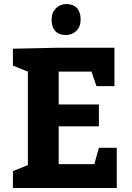

<svg xmlns="http://www.w3.org/2000/svg" viewBox="-20 -945 662 965"><path d="M477.1 -310.1H274.9V-120.1H454.1L477.1 -202.1H566.9V0H44.9V-85L120.1 -115.2V-585L44.9 -615.2V-700.2L274.9 -705.1H555.2V-512.2H464.8L439.9 -585H274.9V-419.9H477.1ZM313 -924.8Q348.1 -924.8 366.7 -904.3Q385.3 -883.8 385.3 -847.2Q385.3 -811 363.8 -790Q342.3 -769 311 -769Q275.9 -769 257.6 -789.1Q239.3 -809.1 239.3 -847.2Q239.3 -881.8 261.2 -903.3Q283.2 -924.8 313 -924.8Z"/></svg>

Font: Kadwa
Style: Bold
Weight: 700
Designer: Sol Matas
Foundry: Sol Matas
Version: Version 1.001;PS 001.000;hotconv 1.0.70;makeotf.lib2.5.58329